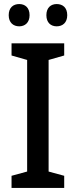

<svg xmlns="http://www.w3.org/2000/svg" viewBox="-20 -928 375 948"><path d="M23 -853C23 -816 46 -798 75 -798C103 -798 126 -816 126 -853C126 -891 103 -908 75 -908C46 -908 23 -891 23 -853ZM209 -853C209 -816 231 -798 260 -798C289 -798 312 -816 312 -853C312 -891 289 -908 260 -908C232 -908 209 -891 209 -853ZM297 0V-60L220 -81V-632L297 -654V-714H37V-654L114 -632V-81L37 -60V0Z"/></svg>

Font: Noto Sans Myanmar UI SemiCondensed Medium
Style: Regular
Weight: 500
Width: 4
Designer: Monotype Design Team
Foundry: Monotype Imaging Inc.
Version: Version 2.103